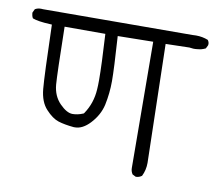

<svg xmlns="http://www.w3.org/2000/svg" viewBox="-63 -618 738 655"><g transform="rotate(10 306.0 -291.0)"><path d="M196.8 -209Q176.8 -209 152.3 -233.9Q127.9 -258.8 124.5 -297.9Q121.6 -333.5 118.7 -497.6H259.8Q266.1 -390.1 266.1 -338.4Q266.1 -318.8 265.1 -306.2Q262.2 -257.8 236.3 -219.7L234.9 -217.8L232.9 -216.8Q214.4 -209 196.8 -209ZM447.3 -35.6Q458 -35.6 467.3 -42.5Q478 -64 478 -88.9Q478 -89.8 468.3 -499.5L550.3 -501.5Q559.6 -500 563.7 -500Q567.9 -500 570.1 -500Q572.3 -500 576.4 -500.5Q580.6 -501 584.5 -501.5Q588.4 -502 591.8 -502.9Q599.1 -504.9 606 -508.3L611.8 -520Q612.3 -521.5 612.3 -524.4Q612.3 -531.7 607.4 -538.1Q587.9 -545.9 565.4 -545.9Q559.6 -545.9 553.2 -545.4L36.6 -543.5Q32.2 -543.9 28.8 -543.9Q17.1 -543.9 8.3 -538.6L2.4 -526.4Q2.4 -525.4 2.4 -522.7Q2.4 -520 3.7 -515.4Q4.9 -510.7 7.3 -506.8Q25.9 -499.5 66.9 -497.6L74.7 -497.1Q79.6 -319.8 83.7 -275.4Q87.9 -231 110.4 -207Q133.3 -182.1 154.8 -175.3Q176.3 -168.5 208.5 -165.5Q210.4 -165.5 212.9 -165.5Q239.3 -165.5 264.6 -192.4Q293 -222.7 301.3 -259.3Q310.1 -300.8 310.1 -342.8Q310.1 -384.8 302.7 -497.6L425.3 -499.5L428.2 -62.5Q428.2 -51.3 434.6 -41.5L446.3 -35.6Q446.8 -35.6 447.3 -35.6Z"/></g></svg>

Font: NaikaiFont
Style: Light
Weight: 300
Version: Version 1.89